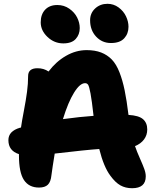

<svg xmlns="http://www.w3.org/2000/svg" viewBox="-20 -973 820 1004"><path d="M560.1 -748Q513.7 -748 482.4 -781.7Q451.2 -815.4 451.2 -867.2Q451.2 -904.3 477.5 -928.7Q503.9 -953.1 542 -953.1Q574.2 -953.1 600.1 -934.1Q626 -915 638.9 -887.7Q651.9 -860.4 651.9 -833Q651.9 -796.9 629.4 -772.5Q606.9 -748 560.1 -748ZM311 -746.1Q263.7 -746.1 228.3 -779.8Q192.9 -813.5 192.9 -856Q192.9 -897.9 216.1 -922.4Q239.3 -946.8 279.8 -946.8Q314.9 -946.8 342.5 -927.5Q370.1 -908.2 383.5 -881.1Q397 -854 397 -826.2Q397 -792.5 376 -769.3Q355 -746.1 311 -746.1ZM670.9 11.2Q636.2 11.2 609.6 -3.7Q583 -18.6 557.1 -54.2Q522.5 -100.1 499 -193.8Q432.6 -189.5 266.1 -169.9Q253.9 -95.2 249 -57.1Q245.6 -22 230.2 -7.1Q214.8 7.8 184.1 7.8Q131.3 7.8 105.2 -31.7Q79.1 -71.3 79.1 -160.2V-167Q23.9 -184.6 23.9 -240.2Q23.9 -287.6 85 -305.2Q85.9 -305.2 87.4 -305.7Q88.9 -306.2 89.8 -306.2Q94.2 -338.4 105 -394.3Q115.7 -450.2 121.3 -492.7Q127 -535.2 127 -575.2Q127 -616.2 175.8 -616.2Q209 -616.2 233.9 -599.1Q272.9 -650.9 325 -680.9Q377 -710.9 433.1 -710.9Q476.6 -710.9 508.8 -698.5Q541 -686 564.5 -661.9Q587.9 -637.7 604.5 -595.5Q621.1 -553.2 631.8 -500.7Q642.6 -448.2 651.9 -372.1Q705.6 -369.1 727.8 -349.9Q750 -330.6 750 -295.9Q750 -266.6 733.2 -243.9Q716.3 -221.2 686 -209Q695.8 -180.2 711.2 -145.8Q726.6 -111.3 734.4 -89.8Q742.2 -68.4 742.2 -50.8Q742.2 11.2 670.9 11.2ZM424.8 -538.1Q397.9 -538.1 367.2 -488.5Q336.4 -439 309.1 -350.1Q398.4 -362.3 469.2 -367.2Q460.4 -446.8 453.4 -484.1Q446.3 -521.5 440.7 -529.8Q435.1 -538.1 424.8 -538.1Z"/></svg>

Font: Shantell Sans Normal
Style: Regular
Weight: 800
Designer: Stephen Nixon, Anya Danilova, Shantell Martin
Foundry: Arrow Type
Version: Version 1.006;[559af2be0]